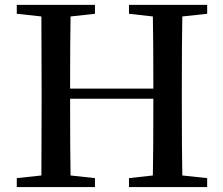

<svg xmlns="http://www.w3.org/2000/svg" viewBox="-20 -757 904 777"><path d="M818.4 -701.2 717.8 -690.4Q715.8 -593.8 715.8 -393.6V-342.8Q715.8 -145.5 717.8 -46.9L818.4 -36.1V0H502V-36.1L598.6 -46.9Q600.6 -141.6 600.6 -357.4H263.7Q263.7 -143.6 265.6 -46.9L364.3 -36.1V0H47.9V-36.1L147.5 -46.9Q148.4 -143.6 148.4 -342.8V-393.6Q148.4 -591.8 147.5 -690.4L47.9 -701.2V-737.3H364.3V-701.2L265.6 -690.4Q263.7 -595.7 263.7 -398.4H600.6Q600.6 -593.8 598.6 -690.4L502 -701.2V-737.3H818.4Z"/></svg>

Font: GenYoMin TW TTF SemiBold
Style: Regular
Weight: 600
Version: Version 1.300